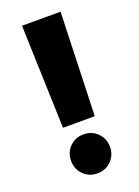

<svg xmlns="http://www.w3.org/2000/svg" viewBox="-141 -789 622 859"><g transform="rotate(-20 169.5 -360.0)"><path d="M93.8 -235.8 77.6 -727.5H261.2L245.1 -235.8ZM169.4 8.8Q129.9 8.8 103.5 -17.8Q77.1 -44.4 77.1 -84Q77.1 -123.5 103.5 -150.1Q129.9 -176.8 169.4 -176.8Q209 -176.8 235.6 -150.1Q262.2 -123.5 262.2 -84Q262.2 -44.4 235.6 -17.8Q209 8.8 169.4 8.8Z"/></g></svg>

Font: Inter Display Extra Bold
Style: Regular
Weight: 800
Designer: Rasmus Andersson
Foundry: rsms
Version: Version 4.000;git-4fc901f